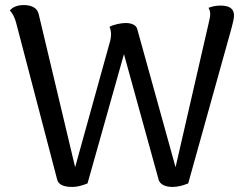

<svg xmlns="http://www.w3.org/2000/svg" viewBox="-20 -727 969 759"><path d="M905 -665Q905 -651 895 -615L724 -2Q690 12 662 12Q640 12 625.5 4.5Q611 -3 607 -17L470 -513L326 -2Q292 12 266 12Q213 12 206 -17L44 -636Q36 -667 19 -686Q38 -707 74 -707Q98 -707 113.5 -698Q129 -689 133 -671L277 -66L416 -567Q419 -581 419 -592Q419 -607 413 -621Q426 -628 444.5 -632Q463 -636 477 -636Q494 -636 506 -630.5Q518 -625 522 -614L674 -66L805 -636Q806 -641 808.5 -652Q811 -663 811 -671Q811 -686 804 -696Q827 -705 852 -705Q906 -705 905 -665Z"/></svg>

Font: Arima Madurai Medium
Style: Regular
Weight: 500
Designer: Joana Correia and Natanael Gama
Foundry: NDISCOVER
Version: Version 1.020